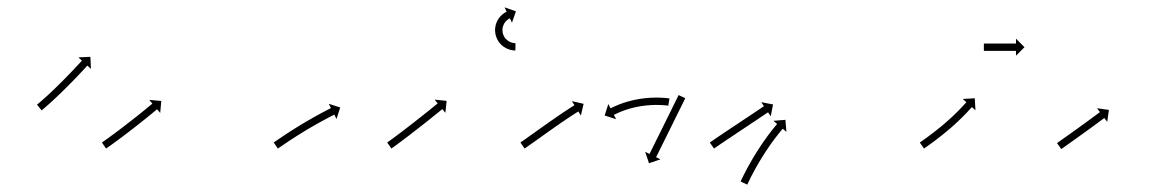

<svg xmlns="http://www.w3.org/2000/svg" viewBox="-20 -496 3162 523"><path d="M82.2 -212C81.7 -211.7 81.2 -211.3 80.7 -210.9L93.4 -195.4C93.9 -195.8 94.4 -196.2 94.9 -196.6L94.9 -196.6L94.9 -196.6C96.3 -197.7 97.6 -198.9 99 -200L99 -200.1L99 -200.1C101.2 -201.9 103.3 -203.7 105.4 -205.5L105.5 -205.6L105.5 -205.6C108.3 -208 111 -210.4 113.7 -212.9L113.8 -212.9L113.8 -212.9C117 -215.8 120.3 -218.7 123.5 -221.7L123.5 -221.7L123.5 -221.7C127.1 -225 130.7 -228.4 134.2 -231.7L134.2 -231.8L134.3 -231.8C138.1 -235.4 141.8 -239 145.6 -242.7L145.6 -242.7L145.7 -242.7C149.5 -246.5 153.4 -250.3 157.3 -254.1L157.3 -254.1L157.3 -254.1C161.2 -257.9 165 -261.8 168.8 -265.6L168.8 -265.6L168.8 -265.7C172.5 -269.4 176.2 -273.2 179.9 -276.9L179.9 -277L179.9 -277C183.3 -280.5 186.8 -284.1 190.2 -287.6L190.2 -287.6L190.2 -287.6C193.2 -290.8 196.3 -294 199.3 -297.2L199.3 -297.3L199.3 -297.3C201.9 -300 204.4 -302.7 207 -305.4L207 -305.4L207 -305.4C208.9 -307.6 210.9 -309.7 212.8 -311.8L212.9 -311.8L212.9 -311.8C214.1 -313.2 215.4 -314.5 216.6 -315.9C217.1 -316.4 217.5 -316.9 217.9 -317.3L227.7 -308.4L226.2 -341.2L193.5 -339.7L203.2 -330.8C202.7 -330.4 202.3 -329.9 201.9 -329.4C200.6 -328 199.4 -326.7 198.1 -325.3L198.1 -325.3L198.1 -325.3C196.2 -323.2 194.3 -321.1 192.3 -319.1L192.3 -319.1L192.3 -319.1C189.8 -316.4 187.3 -313.7 184.7 -311L184.8 -311L184.8 -311C181.7 -307.8 178.7 -304.6 175.7 -301.4L175.7 -301.4L175.7 -301.4C172.3 -297.9 169 -294.4 165.5 -290.9L165.6 -290.9L165.6 -290.9C161.9 -287.2 158.3 -283.4 154.6 -279.7L154.6 -279.7L154.6 -279.7C150.8 -275.9 147 -272.1 143.2 -268.3L143.2 -268.3L143.2 -268.3C139.4 -264.5 135.6 -260.8 131.7 -257L131.7 -257L131.7 -257C128 -253.4 124.2 -249.8 120.5 -246.3L120.5 -246.3L120.5 -246.3C117 -243 113.5 -239.7 109.9 -236.4L109.9 -236.4L110 -236.4C106.8 -233.5 103.6 -230.6 100.4 -227.8L100.4 -227.8L100.4 -227.8C97.8 -225.4 95.1 -223 92.3 -220.6L92.4 -220.7L92.4 -220.7C90.3 -218.9 88.2 -217.1 86.1 -215.3L86.1 -215.4L86.2 -215.4C84.8 -214.2 83.5 -213.1 82.1 -212L82.2 -212Z M259.2 -108.9C258.6 -108.5 258.1 -108.2 257.6 -107.8L269 -91.4C269.5 -91.7 270.1 -92.1 270.6 -92.5L270.6 -92.5L270.6 -92.5C272.1 -93.5 273.6 -94.6 275.1 -95.7L275.1 -95.7L275.1 -95.7C277.5 -97.3 279.8 -99 282.1 -100.6L282.2 -100.6L282.2 -100.7C285.2 -102.8 288.2 -105 291.2 -107.2L291.2 -107.2L291.2 -107.2C294.8 -109.8 298.4 -112.4 301.9 -115L301.9 -115L301.9 -115.1C305.9 -118 309.8 -120.9 313.8 -123.9L313.8 -123.9L313.8 -123.9C318 -127.1 322.2 -130.3 326.4 -133.5L326.4 -133.5L326.5 -133.5C330.8 -136.8 335.1 -140.1 339.4 -143.5L339.4 -143.5L339.5 -143.5C343.8 -146.8 348.1 -150.2 352.4 -153.5L352.4 -153.5L352.4 -153.5C356.5 -156.8 360.7 -160.1 364.8 -163.4L364.8 -163.4L364.8 -163.4C368.7 -166.5 372.6 -169.5 376.4 -172.6L376.4 -172.6L376.4 -172.6C379.9 -175.4 383.3 -178.2 386.7 -181L386.8 -181L386.8 -181C389.7 -183.4 392.5 -185.7 395.4 -188.1L395.4 -188.1L395.4 -188.1C397.7 -190 399.9 -191.8 402.1 -193.6L402.1 -193.6L402.1 -193.6C403.5 -194.8 405 -196 406.4 -197.2C406.9 -197.6 407.4 -198 407.9 -198.5L416.4 -188.4L419.3 -221L386.6 -223.9L395.1 -213.8C394.6 -213.4 394.1 -213 393.6 -212.6C392.2 -211.4 390.8 -210.2 389.3 -209L389.3 -209L389.3 -209C387.1 -207.2 384.9 -205.4 382.7 -203.6L382.7 -203.6L382.7 -203.6C379.9 -201.2 377 -198.9 374.1 -196.5L374.1 -196.5L374.1 -196.5C370.7 -193.7 367.3 -191 363.9 -188.2L363.9 -188.2L363.9 -188.2C360.1 -185.1 356.2 -182.1 352.4 -179L352.4 -179L352.4 -179C348.3 -175.8 344.2 -172.5 340 -169.3L340 -169.3L340 -169.3C335.8 -165.9 331.5 -162.6 327.2 -159.3L327.2 -159.3L327.2 -159.3C322.9 -156 318.6 -152.7 314.3 -149.4L314.3 -149.4L314.3 -149.4C310.2 -146.2 306 -143 301.8 -139.9L301.8 -139.9L301.8 -139.9C297.9 -137 293.9 -134 290 -131.1L290 -131.1L290 -131.1C286.5 -128.5 283 -125.9 279.4 -123.4L279.5 -123.4L279.5 -123.4C276.5 -121.2 273.5 -119.1 270.5 -116.9L270.5 -116.9L270.5 -116.9C268.2 -115.3 265.9 -113.6 263.6 -112L263.6 -112L263.6 -112C262.1 -111 260.7 -109.9 259.2 -108.9L259.2 -108.9Z M727.2 -108.9C726.7 -108.5 726.1 -108.1 725.5 -107.8L737 -91.3C737.5 -91.7 738.1 -92.1 738.6 -92.5C740.2 -93.6 741.8 -94.7 743.3 -95.7L743.3 -95.7L743.3 -95.7C745.7 -97.4 748.2 -99.1 750.6 -100.7L750.6 -100.7L750.6 -100.7C753.8 -102.9 756.9 -105 760.1 -107.2L760.1 -107.2L760.1 -107.1C763.8 -109.7 767.6 -112.2 771.4 -114.7L771.4 -114.6L771.4 -114.6C775.6 -117.4 779.9 -120.2 784.1 -122.9L784.1 -122.9L784.1 -122.9C788.7 -125.8 793.2 -128.7 797.8 -131.5L797.8 -131.5L797.8 -131.5C802.6 -134.5 807.3 -137.4 812.1 -140.3L812.1 -140.3L812.1 -140.3C816.9 -143.2 821.7 -146 826.5 -148.9L826.5 -148.8L826.5 -148.8C831.2 -151.6 835.9 -154.3 840.6 -156.9L840.6 -156.9L840.5 -156.9C845 -159.4 849.4 -161.9 853.8 -164.3L853.8 -164.3L853.8 -164.3C857.8 -166.5 861.8 -168.7 865.8 -170.8L865.8 -170.8L865.7 -170.8C869.1 -172.6 872.5 -174.4 875.9 -176.2L875.9 -176.2L875.9 -176.2C878.5 -177.6 881.1 -178.9 883.8 -180.3L883.7 -180.3L883.7 -180.3C885.4 -181.1 887.1 -182 888.8 -182.9C889.4 -183.2 890 -183.5 890.6 -183.8L896.6 -172L906.7 -203.2L875.5 -213.3L881.5 -201.6C880.9 -201.3 880.3 -201 879.7 -200.7C878 -199.8 876.3 -198.9 874.6 -198L874.6 -198L874.6 -198C871.9 -196.7 869.3 -195.3 866.6 -193.9L866.6 -193.9L866.6 -193.9C863.2 -192.1 859.8 -190.3 856.3 -188.5L856.3 -188.5L856.3 -188.4C852.3 -186.3 848.2 -184.1 844.2 -181.9L844.2 -181.9L844.2 -181.9C839.7 -179.4 835.2 -176.9 830.7 -174.3L830.7 -174.3L830.7 -174.3C825.9 -171.6 821.2 -168.9 816.4 -166.1L816.4 -166.1L816.4 -166.1C811.5 -163.2 806.6 -160.3 801.8 -157.4L801.8 -157.4L801.7 -157.4C796.9 -154.5 792.1 -151.5 787.3 -148.5L787.3 -148.5L787.2 -148.5C782.6 -145.6 778 -142.7 773.4 -139.7L773.3 -139.7L773.3 -139.7C769 -137 764.7 -134.2 760.4 -131.4L760.4 -131.4L760.4 -131.4C756.6 -128.8 752.8 -126.3 749 -123.8L749 -123.8L748.9 -123.8C745.7 -121.6 742.5 -119.4 739.3 -117.3L739.3 -117.3L739.3 -117.3C736.9 -115.6 734.4 -113.9 732 -112.2L731.9 -112.2L731.9 -112.2C730.4 -111.1 728.8 -110 727.2 -108.9Z M1036.2 -108.9C1035.7 -108.5 1035.2 -108.2 1034.7 -107.9L1046.1 -91.4C1046.6 -91.8 1047.1 -92.1 1047.6 -92.5L1047.6 -92.5L1047.6 -92.5C1049.1 -93.5 1050.6 -94.6 1052 -95.6L1052 -95.6L1052.1 -95.6C1054.4 -97.3 1056.7 -98.9 1059 -100.6L1059 -100.6L1059 -100.6C1062 -102.8 1065 -105 1067.9 -107.3L1068 -107.3L1068 -107.3C1071.5 -109.9 1075 -112.6 1078.6 -115.2L1078.6 -115.2L1078.6 -115.2C1082.5 -118.2 1086.5 -121.2 1090.4 -124.2L1090.4 -124.2L1090.4 -124.2C1094.6 -127.4 1098.8 -130.6 1103 -133.9L1103 -133.9L1103 -133.9C1107.4 -137.2 1111.7 -140.6 1116 -143.9L1116 -143.9L1116 -143.9C1120.3 -147.3 1124.6 -150.7 1129 -154.1L1129 -154.1L1129 -154.1C1133.1 -157.3 1137.3 -160.6 1141.5 -163.9L1141.5 -163.9L1141.5 -163.9C1145.3 -167 1149.2 -170.1 1153.1 -173.2L1153.1 -173.2L1153.1 -173.2C1156.6 -176 1160.1 -178.7 1163.5 -181.5L1163.5 -181.5L1163.5 -181.5C1166.5 -183.9 1169.4 -186.2 1172.3 -188.6C1174.5 -190.4 1176.8 -192.2 1179 -194.1C1180.5 -195.2 1181.9 -196.4 1183.4 -197.6C1183.9 -198 1184.4 -198.4 1184.9 -198.8L1193.2 -188.6L1196.6 -221.2L1164 -224.6L1172.3 -214.3C1171.8 -213.9 1171.3 -213.5 1170.8 -213.1C1169.3 -211.9 1167.9 -210.8 1166.4 -209.6C1164.2 -207.8 1162 -206 1159.7 -204.2C1156.8 -201.8 1153.9 -199.5 1151 -197.1L1151 -197.1L1151 -197.1C1147.5 -194.3 1144.1 -191.6 1140.6 -188.8L1140.6 -188.8L1140.6 -188.8C1136.8 -185.7 1132.9 -182.7 1129 -179.6L1129 -179.6L1129 -179.6C1124.9 -176.3 1120.8 -173.1 1116.6 -169.8L1116.6 -169.8L1116.6 -169.8C1112.3 -166.4 1108 -163.1 1103.7 -159.7L1103.7 -159.7L1103.7 -159.7C1099.4 -156.4 1095.1 -153 1090.8 -149.7L1090.8 -149.7L1090.8 -149.7C1086.6 -146.5 1082.5 -143.3 1078.3 -140.1L1078.3 -140.1L1078.3 -140.1C1074.4 -137.1 1070.5 -134.1 1066.5 -131.2L1066.5 -131.2L1066.5 -131.2C1063 -128.6 1059.5 -125.9 1056 -123.3L1056 -123.3L1056 -123.3C1053.1 -121.1 1050.1 -118.9 1047.2 -116.8L1047.2 -116.8L1047.2 -116.8C1044.9 -115.1 1042.7 -113.5 1040.4 -111.9L1040.4 -111.9L1040.4 -111.9C1039 -110.9 1037.6 -109.9 1036.1 -108.9L1036.2 -108.9ZM1382.5 -358.5C1382.9 -358.5 1383.4 -358.5 1383.9 -358.5L1384.1 -378.5C1383.7 -378.5 1383.3 -378.5 1382.8 -378.5C1382.8 -378.5 1382.9 -378.5 1382.9 -378.5C1383 -378.5 1383 -378.5 1383 -378.5C1381.9 -378.6 1380.9 -378.6 1379.8 -378.7C1379.8 -378.7 1379.9 -378.7 1379.9 -378.7C1380 -378.7 1380.1 -378.7 1380.1 -378.7C1378.4 -378.9 1376.7 -379.3 1375.1 -379.6C1375.1 -379.6 1375.2 -379.6 1375.3 -379.6C1375.4 -379.5 1375.6 -379.5 1375.6 -379.5C1373.4 -380.1 1371.3 -380.8 1369.2 -381.7C1369.2 -381.7 1369.4 -381.6 1369.5 -381.6C1369.6 -381.5 1369.8 -381.4 1369.8 -381.4C1367.4 -382.6 1365.1 -383.9 1362.9 -385.4C1362.9 -385.4 1363 -385.3 1363.2 -385.2C1363.3 -385.1 1363.5 -385 1363.5 -385C1361.2 -386.8 1359 -388.8 1357 -390.9C1357 -390.9 1357.1 -390.8 1357.2 -390.6C1357.3 -390.5 1357.5 -390.3 1357.5 -390.3C1355.5 -392.8 1353.7 -395.4 1352.2 -398.2C1352.2 -398.2 1352.3 -398 1352.4 -397.8C1352.5 -397.6 1352.6 -397.5 1352.6 -397.5C1351.2 -400.4 1350.1 -403.5 1349.2 -406.7C1349.2 -406.7 1349.3 -406.4 1349.3 -406.2C1349.4 -406 1349.4 -405.8 1349.4 -405.8C1348.9 -409 1348.6 -412.2 1348.5 -415.4C1348.5 -415.4 1348.5 -415.2 1348.5 -415C1348.5 -414.8 1348.5 -414.6 1348.5 -414.6C1348.7 -417.8 1349.2 -420.9 1349.9 -423.9C1349.9 -423.9 1349.8 -423.7 1349.8 -423.5C1349.7 -423.3 1349.7 -423.1 1349.7 -423.1C1350.6 -426 1351.7 -428.7 1353 -431.4C1353 -431.4 1352.9 -431.2 1352.8 -431C1352.7 -430.9 1352.6 -430.7 1352.6 -430.7C1354 -433 1355.5 -435.2 1357.1 -437.3C1357.1 -437.3 1357 -437.2 1356.9 -437C1356.8 -436.9 1356.7 -436.8 1356.7 -436.8C1358.2 -438.4 1359.8 -440 1361.5 -441.5C1361.5 -441.5 1361.4 -441.4 1361.3 -441.3C1361.2 -441.3 1361.1 -441.2 1361.1 -441.2C1362.5 -442.2 1363.9 -443.3 1365.3 -444.2C1365.3 -444.2 1365.2 -444.2 1365.1 -444.1C1365.1 -444.1 1365 -444 1365 -444C1365.9 -444.6 1366.9 -445.1 1367.9 -445.7C1367.9 -445.7 1367.8 -445.6 1367.8 -445.6C1367.8 -445.6 1367.7 -445.6 1367.7 -445.6C1368.1 -445.8 1368.5 -446 1368.9 -446.1L1374.6 -434.3L1385.4 -465.2L1354.4 -476L1360.1 -464.1C1359.7 -463.9 1359.2 -463.7 1358.8 -463.5C1358.8 -463.5 1358.8 -463.5 1358.7 -463.4C1358.7 -463.4 1358.6 -463.4 1358.6 -463.4C1357.3 -462.7 1356 -461.9 1354.7 -461.2C1354.7 -461.2 1354.6 -461.1 1354.6 -461.1C1354.5 -461 1354.4 -461 1354.4 -461C1352.4 -459.7 1350.6 -458.3 1348.7 -456.9C1348.7 -456.9 1348.6 -456.8 1348.5 -456.7C1348.4 -456.7 1348.3 -456.6 1348.3 -456.6C1346.1 -454.6 1343.9 -452.5 1341.9 -450.2C1341.9 -450.2 1341.8 -450.1 1341.7 -450C1341.6 -449.9 1341.5 -449.7 1341.5 -449.7C1339.3 -447 1337.3 -444 1335.5 -440.9C1335.5 -440.9 1335.4 -440.8 1335.3 -440.6C1335.2 -440.5 1335.1 -440.3 1335.1 -440.3C1333.3 -436.7 1331.8 -433 1330.6 -429.2C1330.6 -429.2 1330.6 -429 1330.5 -428.9C1330.5 -428.7 1330.4 -428.5 1330.4 -428.5C1329.5 -424.4 1328.8 -420.2 1328.5 -416C1328.5 -416 1328.5 -415.8 1328.5 -415.6C1328.5 -415.4 1328.5 -415.2 1328.5 -415.2C1328.6 -410.9 1329 -406.6 1329.7 -402.3C1329.7 -402.3 1329.8 -402.1 1329.8 -401.9C1329.9 -401.7 1329.9 -401.5 1329.9 -401.5C1331.1 -397.3 1332.5 -393.1 1334.4 -389.1C1334.4 -389.1 1334.5 -388.9 1334.6 -388.7C1334.7 -388.6 1334.7 -388.4 1334.7 -388.4C1336.8 -384.7 1339.2 -381.1 1341.9 -377.8C1341.9 -377.8 1342 -377.7 1342.1 -377.5C1342.3 -377.4 1342.4 -377.2 1342.4 -377.2C1345.1 -374.3 1348.1 -371.6 1351.2 -369.2C1351.2 -369.2 1351.4 -369.1 1351.5 -369C1351.7 -368.9 1351.8 -368.8 1351.8 -368.8C1354.8 -366.8 1357.9 -365 1361.1 -363.4C1361.1 -363.4 1361.2 -363.4 1361.4 -363.3C1361.5 -363.2 1361.7 -363.2 1361.7 -363.2C1364.4 -362 1367.3 -361 1370.2 -360.2C1370.2 -360.2 1370.3 -360.2 1370.5 -360.2C1370.6 -360.1 1370.7 -360.1 1370.7 -360.1C1373 -359.6 1375.2 -359.2 1377.5 -358.9C1377.5 -358.9 1377.6 -358.9 1377.7 -358.9C1377.8 -358.8 1377.9 -358.8 1377.9 -358.8C1379.3 -358.7 1380.8 -358.6 1382.3 -358.5C1382.3 -358.5 1382.3 -358.5 1382.4 -358.5C1382.4 -358.5 1382.5 -358.5 1382.5 -358.5Z M1399.2 -108.9C1398.6 -108.5 1398.1 -108.1 1397.5 -107.8L1409 -91.4C1409.5 -91.7 1410.1 -92.1 1410.6 -92.5C1412.1 -93.6 1413.7 -94.6 1415.2 -95.7C1417.6 -97.4 1419.9 -99 1422.3 -100.7C1425.4 -102.9 1428.4 -105 1431.5 -107.2C1435.1 -109.8 1438.8 -112.3 1442.4 -114.9C1446.5 -117.8 1450.5 -120.7 1454.6 -123.6C1458.9 -126.7 1463.3 -129.8 1467.6 -132.9C1472.1 -136.1 1476.6 -139.3 1481.1 -142.5L1481.1 -142.4L1481.1 -142.4C1485.7 -145.6 1490.2 -148.8 1494.7 -152L1494.7 -152L1494.7 -152C1499.1 -155.1 1503.5 -158.1 1508 -161.2L1508 -161.2L1507.9 -161.2C1512.1 -164 1516.3 -166.9 1520.5 -169.7L1520.4 -169.7L1520.4 -169.7C1524.2 -172.2 1528 -174.7 1531.7 -177.2L1531.7 -177.2L1531.7 -177.2C1534.9 -179.3 1538.1 -181.4 1541.3 -183.5L1541.3 -183.5L1541.3 -183.5C1543.8 -185.1 1546.3 -186.7 1548.8 -188.3L1548.8 -188.3L1548.8 -188.3C1550.4 -189.3 1552 -190.3 1553.6 -191.3L1553.6 -191.3L1553.6 -191.3C1554.2 -191.7 1554.8 -192.1 1555.4 -192.4L1562.3 -181.2L1569.7 -213.2L1537.8 -220.5L1544.8 -209.4C1544.2 -209 1543.6 -208.6 1543 -208.3L1543 -208.3L1543 -208.3C1541.4 -207.2 1539.7 -206.2 1538.1 -205.2L1538.1 -205.2L1538.1 -205.2C1535.5 -203.5 1533 -201.9 1530.5 -200.3L1530.5 -200.3L1530.5 -200.3C1527.2 -198.2 1524 -196 1520.7 -193.9L1520.7 -193.9L1520.7 -193.9C1516.9 -191.4 1513.1 -188.8 1509.3 -186.3L1509.3 -186.2L1509.2 -186.2C1505 -183.4 1500.8 -180.5 1496.6 -177.7L1496.6 -177.6L1496.6 -177.6C1492.2 -174.6 1487.7 -171.5 1483.3 -168.4L1483.3 -168.4L1483.3 -168.4C1478.7 -165.2 1474.1 -162 1469.6 -158.8L1469.6 -158.8L1469.6 -158.8C1465.1 -155.6 1460.5 -152.4 1456 -149.2C1451.7 -146.1 1447.3 -143 1443 -139.9C1438.9 -137 1434.9 -134.1 1430.8 -131.2C1427.2 -128.7 1423.6 -126.1 1419.9 -123.5C1416.9 -121.3 1413.8 -119.2 1410.8 -117C1408.4 -115.4 1406.1 -113.7 1403.7 -112.1C1402.2 -111 1400.7 -109.9 1399.2 -108.9ZM1799.4 -208.3C1799.7 -208.2 1800.1 -208.1 1800.4 -208.1L1803.6 -227.8C1803.2 -227.9 1802.8 -228 1802.5 -228C1802.5 -228 1802.4 -228 1802.4 -228C1802.4 -228 1802.4 -228 1802.4 -228C1800.7 -228.3 1799.1 -228.5 1797.5 -228.7C1797.5 -228.7 1797.5 -228.7 1797.5 -228.7C1797.4 -228.7 1797.4 -228.7 1797.4 -228.7C1794.8 -229 1792.1 -229.2 1789.5 -229.4C1789.5 -229.4 1789.5 -229.4 1789.4 -229.4C1789.4 -229.4 1789.4 -229.4 1789.4 -229.4C1785.9 -229.7 1782.4 -229.9 1778.9 -230C1778.9 -230 1778.9 -230 1778.9 -230C1778.8 -230 1778.8 -230 1778.8 -230C1774.6 -230.1 1770.5 -230.2 1766.3 -230.2C1766.3 -230.2 1766.3 -230.2 1766.2 -230.2C1766.2 -230.2 1766.2 -230.2 1766.2 -230.2C1761.5 -230.1 1756.8 -229.9 1752.2 -229.7C1752.2 -229.7 1752.1 -229.7 1752.1 -229.7C1752.1 -229.7 1752 -229.7 1752 -229.7C1747.1 -229.4 1742.1 -229 1737.1 -228.5C1737.1 -228.5 1737.1 -228.5 1737.1 -228.5C1737 -228.5 1737 -228.5 1737 -228.5C1731.9 -227.9 1726.8 -227.2 1721.7 -226.5C1721.7 -226.5 1721.7 -226.5 1721.6 -226.5C1721.6 -226.4 1721.5 -226.4 1721.5 -226.4C1716.5 -225.6 1711.5 -224.6 1706.5 -223.6C1706.5 -223.6 1706.4 -223.6 1706.4 -223.6C1706.3 -223.5 1706.3 -223.5 1706.3 -223.5C1701.5 -222.4 1696.7 -221.2 1691.9 -219.9C1691.9 -219.9 1691.9 -219.9 1691.8 -219.9C1691.8 -219.9 1691.7 -219.9 1691.7 -219.9C1687.3 -218.6 1682.9 -217.3 1678.5 -215.8C1678.5 -215.8 1678.5 -215.8 1678.4 -215.8C1678.4 -215.8 1678.4 -215.8 1678.4 -215.8C1674.5 -214.4 1670.6 -213 1666.7 -211.5C1666.7 -211.5 1666.7 -211.5 1666.6 -211.5C1666.6 -211.5 1666.6 -211.5 1666.6 -211.5C1663.3 -210.2 1660.1 -208.8 1656.9 -207.4C1656.9 -207.4 1656.9 -207.4 1656.9 -207.4C1656.8 -207.4 1656.8 -207.4 1656.8 -207.4C1654.3 -206.3 1651.9 -205.2 1649.5 -204C1649.5 -204 1649.5 -204 1649.4 -204C1649.4 -204 1649.4 -204 1649.4 -204C1647.8 -203.2 1646.3 -202.5 1644.7 -201.7C1644.7 -201.7 1644.7 -201.7 1644.7 -201.7C1644.7 -201.7 1644.7 -201.7 1644.7 -201.7C1644.2 -201.4 1643.6 -201.1 1643.1 -200.8L1637.1 -212.6L1627 -181.4L1658.2 -171.3L1652.2 -183C1652.7 -183.3 1653.2 -183.6 1653.7 -183.8C1653.7 -183.8 1653.7 -183.8 1653.7 -183.8C1653.7 -183.8 1653.7 -183.8 1653.7 -183.8C1655.2 -184.5 1656.6 -185.3 1658.1 -186C1658.1 -186 1658.1 -186 1658.1 -186C1658.1 -185.9 1658 -185.9 1658 -185.9C1660.3 -187 1662.7 -188.1 1665 -189.1C1665 -189.1 1665 -189.1 1664.9 -189.1C1664.9 -189.1 1664.9 -189.1 1664.9 -189.1C1667.9 -190.4 1671 -191.7 1674 -192.9C1674 -192.9 1674 -192.9 1674 -192.9C1673.9 -192.9 1673.9 -192.8 1673.9 -192.8C1677.5 -194.2 1681.2 -195.6 1684.9 -196.9C1684.9 -196.9 1684.9 -196.9 1684.8 -196.8C1684.8 -196.8 1684.8 -196.8 1684.8 -196.8C1688.9 -198.2 1693.1 -199.5 1697.3 -200.7C1697.3 -200.7 1697.3 -200.7 1697.2 -200.7C1697.2 -200.6 1697.1 -200.6 1697.1 -200.6C1701.7 -201.9 1706.2 -203 1710.8 -204C1710.8 -204 1710.7 -204 1710.7 -204C1710.6 -204 1710.6 -204 1710.6 -204C1715.4 -205 1720.1 -205.9 1724.9 -206.7C1724.9 -206.7 1724.9 -206.7 1724.8 -206.7C1724.8 -206.7 1724.7 -206.7 1724.7 -206.7C1729.6 -207.4 1734.4 -208.1 1739.3 -208.6C1739.3 -208.6 1739.2 -208.6 1739.2 -208.6C1739.1 -208.6 1739.1 -208.6 1739.1 -208.6C1743.8 -209.1 1748.5 -209.5 1753.3 -209.8C1753.3 -209.8 1753.2 -209.8 1753.2 -209.8C1753.2 -209.8 1753.1 -209.8 1753.1 -209.8C1757.6 -210 1762 -210.1 1766.5 -210.2C1766.5 -210.2 1766.5 -210.2 1766.4 -210.2C1766.4 -210.2 1766.4 -210.2 1766.4 -210.2C1770.3 -210.2 1774.3 -210.1 1778.2 -210C1778.2 -210 1778.2 -210 1778.2 -210C1778.1 -210 1778.1 -210 1778.1 -210C1781.4 -209.9 1784.7 -209.7 1788 -209.5C1788 -209.5 1787.9 -209.5 1787.9 -209.5C1787.9 -209.5 1787.8 -209.5 1787.8 -209.5C1790.3 -209.3 1792.8 -209.1 1795.2 -208.8C1795.2 -208.8 1795.2 -208.8 1795.2 -208.8C1795.1 -208.8 1795.1 -208.8 1795.1 -208.8C1796.5 -208.6 1798 -208.4 1799.5 -208.2C1799.5 -208.2 1799.4 -208.2 1799.4 -208.2C1799.4 -208.2 1799.4 -208.3 1799.4 -208.3ZM1844.7 -224.6C1845.4 -225.9 1846 -227.3 1846.6 -228.6L1828.5 -237C1827.9 -235.8 1827.4 -234.6 1826.8 -233.5C1826 -231.8 1825.2 -230.1 1824.3 -228.4C1823 -225.8 1821.7 -223.2 1820.5 -220.6C1818.8 -217.2 1817.1 -213.8 1815.4 -210.5C1813.5 -206.4 1811.5 -202.4 1809.5 -198.4C1807.3 -194 1805.1 -189.5 1802.9 -185C1800.5 -180.3 1798.2 -175.5 1795.8 -170.7C1793.4 -165.8 1790.9 -160.8 1788.5 -155.9C1786 -151 1783.6 -146 1781.2 -141.1C1778.8 -136.3 1776.4 -131.6 1774.1 -126.8C1771.9 -122.3 1769.7 -117.8 1767.4 -113.4C1765.5 -109.4 1763.5 -105.4 1761.5 -101.4C1759.8 -98 1758.2 -94.6 1756.5 -91.2C1755.2 -88.6 1753.9 -86 1752.6 -83.4C1751.8 -81.7 1751 -80 1750.1 -78.4C1749.8 -77.8 1749.5 -77.2 1749.2 -76.6L1737.4 -82.4L1747.9 -51.4L1779 -61.9L1767.2 -67.7C1767.5 -68.3 1767.8 -68.9 1768 -69.5C1768.9 -71.2 1769.7 -72.8 1770.5 -74.5C1771.8 -77.1 1773.1 -79.7 1774.4 -82.3C1776.1 -85.7 1777.8 -89.1 1779.4 -92.5C1781.4 -96.5 1783.4 -100.5 1785.4 -104.5C1787.6 -109 1789.8 -113.4 1792 -117.9C1794.4 -122.7 1796.7 -127.5 1799.1 -132.2C1801.5 -137.2 1804 -142.1 1806.4 -147C1808.8 -152 1811.3 -156.9 1813.7 -161.8C1816.1 -166.6 1818.4 -171.4 1820.8 -176.2C1823 -180.6 1825.2 -185.1 1827.4 -189.6C1829.4 -193.6 1831.4 -197.6 1833.4 -201.6C1835 -205 1836.7 -208.4 1838.4 -211.7C1839.7 -214.4 1841 -217 1842.3 -219.6C1843.1 -221.3 1843.9 -222.9 1844.7 -224.6Z M1915.2 -108.9C1914.6 -108.5 1914.1 -108.1 1913.5 -107.7L1925 -91.3C1925.5 -91.7 1926.1 -92.1 1926.6 -92.5C1928.2 -93.6 1929.7 -94.7 1931.3 -95.7L1931.3 -95.7L1931.3 -95.7C1933.7 -97.4 1936.1 -99.1 1938.5 -100.7L1938.5 -100.7L1938.5 -100.7C1941.7 -102.9 1944.8 -105 1948 -107.2L1948 -107.2L1948 -107.1C1951.7 -109.7 1955.4 -112.2 1959.1 -114.7L1959.1 -114.7L1959.1 -114.7C1963.3 -117.5 1967.4 -120.3 1971.6 -123C1976 -126 1980.5 -129 1984.9 -131.9C1989.5 -135 1994.1 -138 1998.7 -141.1C2003.3 -144.1 2007.8 -147.2 2012.4 -150.2C2016.8 -153.2 2021.3 -156.1 2025.7 -159.1C2029.9 -161.8 2034 -164.6 2038.1 -167.3C2041.8 -169.8 2045.5 -172.3 2049.2 -174.8C2052.4 -176.9 2055.5 -179 2058.6 -181.1C2061 -182.7 2063.4 -184.3 2065.8 -185.9C2067.4 -187 2068.9 -188 2070.5 -189.1C2071 -189.4 2071.6 -189.8 2072.1 -190.2L2079.5 -179.3L2085.7 -211.5L2053.5 -217.7L2060.9 -206.8C2060.4 -206.4 2059.8 -206 2059.3 -205.6C2057.7 -204.6 2056.2 -203.6 2054.7 -202.5C2052.3 -200.9 2049.9 -199.3 2047.5 -197.7C2044.3 -195.6 2041.2 -193.5 2038.1 -191.4C2034.4 -188.9 2030.7 -186.4 2027 -184C2022.9 -181.2 2018.8 -178.5 2014.6 -175.7C2010.2 -172.8 2005.8 -169.8 2001.3 -166.9C1996.8 -163.8 1992.2 -160.8 1987.6 -157.7C1983 -154.7 1978.4 -151.6 1973.8 -148.6C1969.4 -145.6 1964.9 -142.6 1960.5 -139.7C1956.3 -136.9 1952.1 -134.1 1948 -131.3L1948 -131.3L1948 -131.3C1944.2 -128.8 1940.5 -126.2 1936.7 -123.7L1936.7 -123.7L1936.7 -123.7C1933.6 -121.6 1930.4 -119.4 1927.2 -117.2L1927.2 -117.2L1927.2 -117.2C1924.8 -115.5 1922.3 -113.9 1919.9 -112.2L1919.9 -112.2L1919.9 -112.2C1918.3 -111.1 1916.7 -110 1915.2 -108.9ZM1997.9 -2.8C1997.8 -2.4 1997.6 -2 1997.4 -1.6L2015.5 6.9C2015.7 6.5 2015.8 6.1 2016 5.8L2016 5.8L2016 5.7C2016.8 4 2017.7 2.3 2018.5 0.6L2018.5 0.6L2018.5 0.6C2019.8 -2.1 2021.1 -4.8 2022.4 -7.5C2022.4 -7.5 2022.4 -7.5 2022.4 -7.5C2022.4 -7.5 2022.4 -7.5 2022.4 -7.5C2024.1 -10.9 2025.9 -14.4 2027.6 -17.9C2027.6 -17.9 2027.6 -17.9 2027.6 -17.8C2027.6 -17.8 2027.6 -17.8 2027.6 -17.8C2029.7 -21.9 2031.9 -26 2034.1 -30C2034.1 -30 2034.1 -30 2034.1 -30C2034 -30 2034 -30 2034 -30C2036.5 -34.5 2039 -38.9 2041.5 -43.4C2041.5 -43.4 2041.5 -43.4 2041.5 -43.4C2041.5 -43.4 2041.5 -43.4 2041.5 -43.4C2044.2 -48.1 2046.9 -52.8 2049.7 -57.6C2049.7 -57.6 2049.7 -57.6 2049.7 -57.5C2049.7 -57.5 2049.7 -57.5 2049.7 -57.5C2052.6 -62.4 2055.6 -67.2 2058.6 -72C2058.6 -72 2058.6 -72 2058.6 -72C2058.5 -71.9 2058.5 -71.9 2058.5 -71.9C2061.6 -76.7 2064.6 -81.5 2067.8 -86.2C2067.8 -86.2 2067.8 -86.2 2067.7 -86.2C2067.7 -86.2 2067.7 -86.1 2067.7 -86.1C2070.8 -90.7 2073.9 -95.2 2077 -99.8C2077 -99.8 2077 -99.8 2077 -99.7C2077 -99.7 2076.9 -99.7 2076.9 -99.7C2079.9 -103.9 2082.9 -108.1 2085.9 -112.3C2085.9 -112.3 2085.9 -112.2 2085.9 -112.2C2085.9 -112.2 2085.9 -112.2 2085.9 -112.2C2088.6 -115.9 2091.4 -119.6 2094.2 -123.3C2094.2 -123.3 2094.2 -123.3 2094.2 -123.2C2094.2 -123.2 2094.2 -123.2 2094.2 -123.2C2096.6 -126.3 2099 -129.4 2101.4 -132.4C2101.4 -132.4 2101.4 -132.4 2101.4 -132.4C2101.4 -132.4 2101.4 -132.4 2101.4 -132.4C2103.3 -134.8 2105.2 -137.1 2107.1 -139.4L2107.1 -139.4L2107 -139.4C2108.3 -140.9 2109.5 -142.4 2110.8 -143.9L2110.8 -143.9L2110.8 -143.9C2111.2 -144.4 2111.7 -144.9 2112.1 -145.4L2122.2 -136.9L2119.4 -169.6L2086.8 -166.9L2096.8 -158.4C2096.4 -157.8 2095.9 -157.3 2095.5 -156.8L2095.5 -156.8L2095.5 -156.7C2094.2 -155.2 2092.9 -153.7 2091.6 -152.2L2091.6 -152.1L2091.6 -152.1C2089.7 -149.7 2087.7 -147.3 2085.8 -144.9C2085.8 -144.9 2085.8 -144.9 2085.8 -144.9C2085.7 -144.9 2085.7 -144.9 2085.7 -144.9C2083.3 -141.8 2080.8 -138.6 2078.3 -135.5C2078.3 -135.5 2078.3 -135.4 2078.3 -135.4C2078.3 -135.4 2078.3 -135.4 2078.3 -135.4C2075.4 -131.7 2072.6 -127.9 2069.8 -124.1C2069.8 -124.1 2069.8 -124.1 2069.8 -124.1C2069.8 -124 2069.8 -124 2069.8 -124C2066.7 -119.8 2063.6 -115.5 2060.6 -111.2C2060.6 -111.2 2060.6 -111.2 2060.6 -111.2C2060.6 -111.2 2060.6 -111.2 2060.6 -111.2C2057.4 -106.5 2054.2 -101.9 2051.1 -97.3C2051.1 -97.3 2051.1 -97.2 2051.1 -97.2C2051.1 -97.2 2051.1 -97.2 2051.1 -97.2C2047.9 -92.4 2044.7 -87.5 2041.7 -82.6C2041.7 -82.6 2041.6 -82.6 2041.6 -82.6C2041.6 -82.6 2041.6 -82.6 2041.6 -82.6C2038.6 -77.7 2035.5 -72.8 2032.6 -67.8C2032.6 -67.8 2032.6 -67.8 2032.5 -67.8C2032.5 -67.8 2032.5 -67.8 2032.5 -67.8C2029.7 -63 2026.9 -58.1 2024.1 -53.3C2024.1 -53.3 2024.1 -53.3 2024.1 -53.3C2024.1 -53.2 2024.1 -53.2 2024.1 -53.2C2021.5 -48.7 2019 -44.1 2016.5 -39.5C2016.5 -39.5 2016.5 -39.5 2016.5 -39.5C2016.4 -39.5 2016.4 -39.5 2016.4 -39.5C2014.2 -35.3 2012 -31.2 2009.9 -27C2009.9 -27 2009.9 -27 2009.9 -27C2009.9 -27 2009.8 -27 2009.8 -27C2008 -23.5 2006.2 -19.9 2004.5 -16.4C2004.5 -16.4 2004.5 -16.4 2004.5 -16.3C2004.5 -16.3 2004.5 -16.3 2004.5 -16.3C2003.1 -13.6 2001.8 -10.8 2000.4 -8.1L2000.4 -8L2000.4 -8C1999.6 -6.3 1998.8 -4.5 1997.9 -2.8L1997.9 -2.8Z M2487.1 -108.9C2486.6 -108.5 2486.1 -108.1 2485.5 -107.7L2497 -91.4C2497.5 -91.7 2498.1 -92.1 2498.6 -92.5L2498.6 -92.5L2498.6 -92.5C2500.1 -93.5 2501.6 -94.6 2503.1 -95.7L2503.1 -95.7L2503.1 -95.7C2505.5 -97.3 2507.8 -99 2510.1 -100.6L2510.1 -100.6L2510.1 -100.7C2513.1 -102.8 2516.1 -105 2519.1 -107.2L2519.1 -107.2L2519.1 -107.2C2522.6 -109.8 2526.1 -112.4 2529.6 -115C2529.6 -115 2529.6 -115.1 2529.7 -115.1C2529.7 -115.1 2529.7 -115.1 2529.7 -115.1C2533.6 -118 2537.4 -121 2541.2 -124C2541.2 -124 2541.3 -124 2541.3 -124C2541.3 -124 2541.3 -124 2541.3 -124C2545.4 -127.2 2549.4 -130.5 2553.4 -133.8C2553.4 -133.8 2553.5 -133.8 2553.5 -133.8C2553.5 -133.8 2553.5 -133.8 2553.5 -133.8C2557.6 -137.2 2561.7 -140.6 2565.8 -144.1C2565.8 -144.1 2565.8 -144.1 2565.8 -144.1C2565.9 -144.1 2565.9 -144.1 2565.9 -144.1C2569.9 -147.6 2573.9 -151.1 2577.9 -154.7C2577.9 -154.7 2577.9 -154.7 2577.9 -154.7C2577.9 -154.7 2578 -154.7 2578 -154.7C2581.8 -158.2 2585.6 -161.7 2589.3 -165.2C2589.3 -165.2 2589.4 -165.2 2589.4 -165.3C2589.4 -165.3 2589.4 -165.3 2589.4 -165.3C2592.9 -168.6 2596.4 -172 2599.8 -175.3C2599.8 -175.3 2599.8 -175.3 2599.8 -175.4C2599.8 -175.4 2599.9 -175.4 2599.9 -175.4C2602.9 -178.4 2606 -181.5 2609 -184.6C2609 -184.6 2609 -184.6 2609 -184.6C2609 -184.6 2609 -184.6 2609 -184.6C2611.5 -187.3 2614.1 -189.9 2616.6 -192.6L2616.6 -192.6L2616.6 -192.6C2618.5 -194.7 2620.4 -196.7 2622.3 -198.8L2622.3 -198.8L2622.3 -198.8C2623.6 -200.2 2624.8 -201.5 2626 -202.9L2626 -202.9L2626 -202.9C2626.4 -203.4 2626.8 -203.8 2627.3 -204.3L2637.1 -195.6L2635.2 -228.3L2602.5 -226.4L2612.3 -217.6C2611.9 -217.1 2611.5 -216.7 2611.1 -216.2L2611.1 -216.2L2611.1 -216.2C2609.9 -214.9 2608.7 -213.6 2607.5 -212.3L2607.5 -212.3L2607.5 -212.3C2605.7 -210.3 2603.8 -208.2 2601.9 -206.2L2602 -206.2L2602 -206.3C2599.5 -203.7 2597.1 -201.1 2594.6 -198.5C2594.6 -198.5 2594.6 -198.5 2594.6 -198.5C2594.6 -198.5 2594.6 -198.5 2594.6 -198.5C2591.7 -195.5 2588.7 -192.5 2585.7 -189.5C2585.7 -189.5 2585.8 -189.6 2585.8 -189.6C2585.8 -189.6 2585.8 -189.6 2585.8 -189.6C2582.4 -186.3 2579 -183 2575.6 -179.8C2575.6 -179.8 2575.6 -179.8 2575.7 -179.8C2575.7 -179.8 2575.7 -179.8 2575.7 -179.8C2572 -176.4 2568.3 -173 2564.5 -169.6C2564.5 -169.6 2564.6 -169.6 2564.6 -169.6C2564.6 -169.6 2564.6 -169.6 2564.6 -169.6C2560.7 -166.1 2556.8 -162.7 2552.8 -159.3C2552.8 -159.3 2552.8 -159.3 2552.8 -159.3C2552.8 -159.3 2552.9 -159.3 2552.9 -159.3C2548.9 -155.9 2544.8 -152.6 2540.8 -149.2C2540.8 -149.2 2540.8 -149.3 2540.8 -149.3C2540.8 -149.3 2540.8 -149.3 2540.8 -149.3C2536.9 -146.1 2532.9 -142.9 2528.9 -139.7C2528.9 -139.7 2528.9 -139.7 2528.9 -139.7C2528.9 -139.7 2528.9 -139.8 2528.9 -139.8C2525.2 -136.8 2521.4 -133.9 2517.6 -131C2517.6 -131 2517.6 -131 2517.6 -131C2517.6 -131 2517.6 -131 2517.6 -131C2514.2 -128.4 2510.7 -125.9 2507.3 -123.3L2507.3 -123.3L2507.3 -123.3C2504.3 -121.2 2501.4 -119 2498.4 -116.9L2498.4 -116.9L2498.5 -116.9C2496.2 -115.3 2493.9 -113.6 2491.6 -112L2491.6 -112L2491.6 -112C2490.1 -110.9 2488.6 -109.9 2487.1 -108.9L2487.1 -108.9ZM2661 -377.5C2660.7 -377.5 2660.3 -377.5 2660 -377.5V-357.5C2660.3 -357.5 2660.7 -357.5 2661 -357.5C2661.9 -357.5 2662.8 -357.5 2663.8 -357.5C2665.2 -357.5 2666.6 -357.5 2668.1 -357.5C2669.9 -357.5 2671.8 -357.5 2673.7 -357.5C2675.9 -357.5 2678.1 -357.5 2680.3 -357.5C2682.8 -357.5 2685.2 -357.5 2687.7 -357.5C2690.3 -357.5 2693 -357.5 2695.6 -357.5C2698.3 -357.5 2701 -357.5 2703.7 -357.5C2706.5 -357.5 2709.2 -357.5 2711.9 -357.5C2714.5 -357.5 2717.2 -357.5 2719.8 -357.5C2722.3 -357.5 2724.7 -357.5 2727.2 -357.5C2729.4 -357.5 2731.6 -357.5 2733.8 -357.5C2735.7 -357.5 2737.6 -357.5 2739.4 -357.5C2740.9 -357.5 2742.3 -357.5 2743.7 -357.5C2744.7 -357.5 2745.6 -357.5 2746.5 -357.5C2746.8 -357.5 2747.2 -357.5 2747.5 -357.5V-344.3L2770.7 -367.5L2747.5 -390.7V-377.5C2747.2 -377.5 2746.8 -377.5 2746.5 -377.5C2745.6 -377.5 2744.7 -377.5 2743.7 -377.5C2742.3 -377.5 2740.9 -377.5 2739.4 -377.5C2737.6 -377.5 2735.7 -377.5 2733.8 -377.5C2731.6 -377.5 2729.4 -377.5 2727.2 -377.5C2724.7 -377.5 2722.3 -377.5 2719.8 -377.5C2717.2 -377.5 2714.5 -377.5 2711.9 -377.5C2709.2 -377.5 2706.5 -377.5 2703.7 -377.5C2701 -377.5 2698.3 -377.5 2695.6 -377.5C2693 -377.5 2690.3 -377.5 2687.7 -377.5C2685.2 -377.5 2682.8 -377.5 2680.3 -377.5C2678.1 -377.5 2675.9 -377.5 2673.7 -377.5C2671.8 -377.5 2669.9 -377.5 2668.1 -377.5C2666.6 -377.5 2665.2 -377.5 2663.8 -377.5C2662.8 -377.5 2661.9 -377.5 2661 -377.5Z M2860.6 -107.2C2860.2 -106.9 2859.7 -106.5 2859.3 -106.2L2870.9 -89.9C2871.3 -90.2 2871.7 -90.6 2872.2 -90.9C2873.4 -91.8 2874.7 -92.7 2876 -93.5C2877.9 -94.9 2879.8 -96.3 2881.8 -97.7C2884.3 -99.5 2886.8 -101.3 2889.4 -103.1C2892.3 -105.2 2895.3 -107.3 2898.3 -109.4C2901.6 -111.8 2904.9 -114.1 2908.3 -116.5C2911.8 -119 2915.4 -121.6 2918.9 -124.1C2922.6 -126.7 2926.2 -129.3 2929.9 -132C2933.5 -134.6 2937.2 -137.2 2940.8 -139.8L2940.8 -139.8L2940.8 -139.9C2944.3 -142.4 2947.9 -145 2951.4 -147.5L2951.4 -147.5L2951.4 -147.5C2954.7 -149.9 2957.9 -152.3 2961.2 -154.7L2961.2 -154.7L2961.2 -154.7C2964.2 -156.9 2967.1 -159 2970 -161.2L2970 -161.2L2970 -161.2C2972.5 -163 2975 -164.8 2977.4 -166.7C2979.3 -168.1 2981.2 -169.5 2983.1 -170.9C2984.4 -171.8 2985.6 -172.8 2986.8 -173.7C2987.2 -174 2987.7 -174.3 2988.1 -174.6L2996 -164.1L3000.6 -196.6L2968.2 -201.2L2976.1 -190.6C2975.7 -190.3 2975.2 -190 2974.8 -189.7C2973.6 -188.8 2972.4 -187.9 2971.2 -187C2969.3 -185.5 2967.4 -184.1 2965.5 -182.7C2963 -180.9 2960.6 -179.1 2958.1 -177.3L2958.1 -177.3L2958.1 -177.3C2955.2 -175.1 2952.3 -173 2949.4 -170.8L2949.4 -170.8L2949.4 -170.8C2946.1 -168.5 2942.9 -166.1 2939.6 -163.7L2939.6 -163.7L2939.6 -163.7C2936.1 -161.1 2932.6 -158.6 2929.1 -156.1L2929.1 -156.1L2929.1 -156.1C2925.5 -153.4 2921.8 -150.8 2918.2 -148.2C2914.6 -145.6 2910.9 -143 2907.3 -140.4C2903.7 -137.8 2900.2 -135.3 2896.7 -132.8C2893.3 -130.4 2890 -128.1 2886.7 -125.7C2883.7 -123.6 2880.8 -121.5 2877.8 -119.4C2875.3 -117.6 2872.7 -115.8 2870.2 -114C2868.3 -112.6 2866.3 -111.2 2864.4 -109.9C2863.1 -109 2861.9 -108.1 2860.6 -107.2Z"/></svg>

Font: FRB American Cursive Just Arrows Extrabold
Style: Bold Italic
Weight: 800
Italic angle: -25°
Version: Version 2.0;Modular Font Editor K font №1